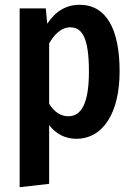

<svg xmlns="http://www.w3.org/2000/svg" viewBox="-20 -564 557 801"><path d="M312 -544C257 -544 212 -518 177 -465L171 -529H62V217L185 203V-42C214 -5 252 15 298 15C412 15 479 -96 479 -266C479 -442 424 -544 312 -544ZM265 -79C232 -79 206 -98 185 -131V-383C207 -421 236 -450 273 -450C323 -450 351 -406 351 -265C351 -128 317 -79 265 -79Z"/></svg>

Font: Fira Sans Condensed Medium
Style: Regular
Weight: 500
Width: 3
Designer: Carrois Corporate & Edenspiekermann AG
Foundry: Carrois Corporate GbR & Edenspiekermann AG
Version: Version 4.202;PS 004.202;hotconv 1.0.88;makeotf.lib2.5.64775